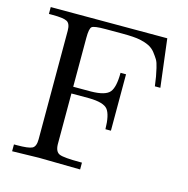

<svg xmlns="http://www.w3.org/2000/svg" viewBox="-101 -777 856 875"><g transform="rotate(15 326.5 -340.0)"><path d="M32.2 0V-32.2H45.9Q101.1 -32.2 117.9 -41Q134.8 -49.8 134.8 -84V-596.2Q134.8 -629.4 117.9 -638.7Q101.1 -647.9 48.8 -647.9H32.2V-680.2H582L609.9 -454.1H584Q580.1 -484.9 577.6 -498Q575.2 -511.2 569.6 -536.6Q564 -562 556.4 -574.5Q548.8 -586.9 536.4 -603Q523.9 -619.1 505.4 -628.2Q486.8 -637.2 462.9 -642.1Q435.1 -647.9 378.9 -647.9H299.8Q245.6 -647.9 235.4 -639.4Q225.1 -630.9 225.1 -586.9V-356H309.1Q377 -356.9 397 -381.3Q417 -405.8 417 -473.1H442.9V-207H417Q416 -273.9 397 -298.6Q377.9 -323.2 309.1 -324.2H225.1V-84Q226.1 -48.8 247.1 -40.5Q268.1 -32.2 344.2 -32.2H353V0L158.2 -2.9Z"/></g></svg>

Font: CMU Serif Upright Italic
Style: UprightItalic
Weight: 500
Version: Version 0.7.0